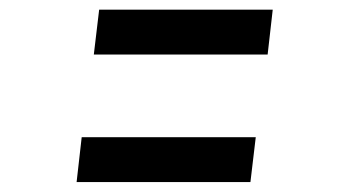

<svg xmlns="http://www.w3.org/2000/svg" viewBox="-20 -517 709 396"><path d="M184.5 -497H542.5L532 -404.5H173.5ZM148.5 -234H507.5L496.5 -141.5H138Z"/></svg>

Font: Merriweather 24pt SemiCondensed Black
Style: Italic
Weight: 900
Width: 4
Italic angle: -7.8°
Designer: Eben Sorkin
Foundry: Eben Sorkin
Version: Version 2.101